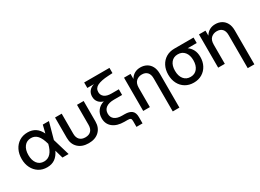

<svg xmlns="http://www.w3.org/2000/svg" viewBox="-30 -1551 3494 2578"><g transform="rotate(-30 1716.5 -262.0)"><path d="M276.9 11.7Q203.6 11.7 148.9 -22.9Q94.2 -57.6 63.5 -118.2Q32.7 -178.7 32.7 -256.8Q32.7 -335.4 63.2 -396.5Q93.8 -457.5 148.9 -492.4Q204.1 -527.3 278.3 -527.3Q417 -527.3 479.5 -394.5L509.8 -515.6H605L534.7 -261.2L612.3 0H517.1L480.5 -127.4Q449.2 -59.6 399.2 -23.9Q349.1 11.7 276.9 11.7ZM444.3 -255.4 442.9 -259.3Q418 -350.6 378.9 -394.5Q339.8 -438.5 280.3 -438.5Q213.4 -438.5 175.3 -388.9Q137.2 -339.4 137.2 -257.3Q137.2 -175.3 174.8 -126.2Q212.4 -77.1 279.3 -77.1Q400.9 -77.1 444.3 -255.4Z M921.4 10.3Q818.8 10.3 759.3 -46.4Q699.7 -103 699.7 -199.2V-515.6H802.7V-205.1Q802.7 -145.5 833.5 -113Q864.3 -80.6 921.4 -80.6Q978.5 -80.6 1009.3 -113Q1040 -145.5 1040 -205.1V-515.6H1143.1V-199.2Q1143.1 -103 1083.5 -46.4Q1023.9 10.3 921.4 10.3Z M1583.5 140.1V47.4Q1583.5 19.5 1571.8 9.8Q1560.1 0 1527.3 0H1478Q1365.2 0 1300.8 -51.3Q1236.3 -102.5 1236.3 -192.4Q1236.3 -261.2 1273.9 -310.1Q1311.5 -358.9 1375 -375.5Q1327.6 -388.2 1299.1 -422.6Q1270.5 -457 1270.5 -508.3Q1270.5 -559.1 1298.6 -594Q1326.7 -628.9 1377 -642.6H1273.4V-727.5H1665.5V-646.5L1596.2 -642.6Q1487.3 -636.7 1429.9 -608.9Q1372.6 -581.1 1372.6 -520.5Q1372.6 -472.2 1409.4 -443.8Q1446.3 -415.5 1517.6 -415.5H1630.9V-327.6H1505.9Q1425.3 -327.6 1381.6 -295.9Q1337.9 -264.2 1337.9 -204.1Q1337.9 -147.5 1378.2 -117.2Q1418.5 -86.9 1493.7 -86.9H1531.2Q1604.5 -86.9 1641.1 -56.6Q1677.7 -26.4 1677.7 42V140.1Z M1872.1 -296.9V0H1769V-515.6H1870.1V-438Q1922.9 -525.9 2025.9 -525.9Q2079.1 -525.9 2121.3 -502.7Q2163.6 -479.5 2188 -434.1Q2212.4 -388.7 2212.4 -321.3V204.1H2109.4V-308.6Q2109.4 -370.6 2079.6 -402.1Q2049.8 -433.6 1996.6 -433.6Q1943.8 -433.6 1908 -401.1Q1872.1 -368.7 1872.1 -296.9Z M2550.3 11.7Q2476.6 11.7 2420.9 -22Q2365.2 -55.7 2334.2 -115.2Q2303.2 -174.8 2303.2 -252.9Q2303.2 -330.6 2334.2 -389.9Q2365.2 -449.2 2420.4 -482.4Q2475.6 -515.6 2549.3 -515.6H2847.2V-430.7H2707Q2747.6 -402.8 2772 -356.9Q2796.4 -311 2796.4 -245.1Q2796.4 -171.4 2765.6 -113.3Q2734.9 -55.2 2679.4 -21.7Q2624 11.7 2550.3 11.7ZM2550.3 -426.8H2549.3Q2483.4 -426.8 2445.6 -380.1Q2407.7 -333.5 2407.7 -252.9Q2407.7 -172.4 2445.8 -124.8Q2483.9 -77.1 2550.3 -77.1Q2616.7 -77.1 2654.8 -125Q2692.9 -172.9 2692.9 -252.9Q2692.9 -333 2654.5 -379.9Q2616.2 -426.8 2550.3 -426.8Z M3034.2 -296.9V0H2931.2V-515.6H3032.2V-438Q3085 -525.9 3188 -525.9Q3241.2 -525.9 3283.4 -502.7Q3325.7 -479.5 3350.1 -434.1Q3374.5 -388.7 3374.5 -321.3V204.1H3271.5V-308.6Q3271.5 -370.6 3241.7 -402.1Q3211.9 -433.6 3158.7 -433.6Q3106 -433.6 3070.1 -401.1Q3034.2 -368.7 3034.2 -296.9Z"/></g></svg>

Font: Inter Display Medium
Style: Regular
Weight: 500
Designer: Rasmus Andersson
Foundry: rsms
Version: Version 4.001;git-9221beed3